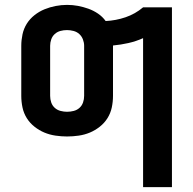

<svg xmlns="http://www.w3.org/2000/svg" viewBox="-20 -550 790 785"><path d="M565 215V-394Q536 -381 505 -374Q474 -367 442 -364Q442 -364 442 -363.5Q442 -363 442 -363V-158Q442 -134 437 -110.5Q432 -87 419.5 -67Q407 -47 388 -32Q369 -17 347.5 -8Q326 1 302 4.5Q278 8 254 8Q231 8 207 4.5Q183 1 161.5 -8Q140 -17 121 -32Q102 -47 89.5 -67Q77 -87 72 -110.5Q67 -134 67 -158V-363Q67 -386 72 -409.5Q77 -433 89.5 -453Q102 -473 121 -488Q140 -503 162 -512Q184 -521 207.5 -525.5Q231 -530 254 -530Q277 -530 298.5 -526Q320 -522 341 -514.5Q362 -507 380.5 -494.5Q399 -482 412 -464Q454 -466 493.5 -479.5Q533 -493 565 -520H683V215ZM254 -93Q268 -93 281.5 -96.5Q295 -100 305 -109Q315 -118 319.5 -131Q324 -144 324 -158V-363Q324 -376 319 -389Q314 -402 304 -411Q294 -420 280.5 -423.5Q267 -427 254 -427Q240 -427 227 -423.5Q214 -420 204 -411Q194 -402 189.5 -389Q185 -376 185 -363V-158Q185 -144 189.5 -131Q194 -118 204 -109Q214 -100 227.5 -96.5Q241 -93 254 -93Z"/></svg>

Font: Zed Sans Extended
Style: Bold
Weight: 700
Width: 7
Designer: Belleve Invis
Foundry: Belleve Invis
Version: Version 1.0.0; ttfautohint (v1.8.4)